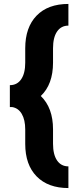

<svg xmlns="http://www.w3.org/2000/svg" viewBox="-20 -820 367 974"><path d="M249 -502Q249 -392 187 -333Q249 -273 249 -164V-91Q249 -36 269.5 -6Q290 24 327 24V134Q224 134 166 75Q108 16 108 -90V-163Q108 -212 90.5 -242Q73 -272 41 -277H30V-388Q67 -388 87.5 -418Q108 -448 108 -502V-575Q108 -681 165.5 -740.5Q223 -800 327 -800V-690Q290 -690 269.5 -660Q249 -630 249 -575Z"/></svg>

Font: Akshar SemiBold
Style: Regular
Weight: 600
Designer: Tall Chai
Foundry: Tall Chai
Version: Version 1.000